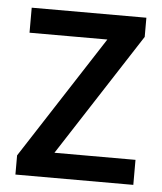

<svg xmlns="http://www.w3.org/2000/svg" viewBox="-45 -584 525 623"><g transform="rotate(5 218.0 -272.0)"><path d="M28 0V-62.5L287 -462.5H33.5V-544H407V-481.5L148 -81.5H412V0Z"/></g></svg>

Font: Encode Sans SmCnd Md
Style: Regular
Weight: 500
Width: 4
Designer: Multiple Designers
Foundry: Impallari Type
Version: Version 3.002; ttfautohint (v1.8.3) -l 8 -r 50 -G 200 -x 14 